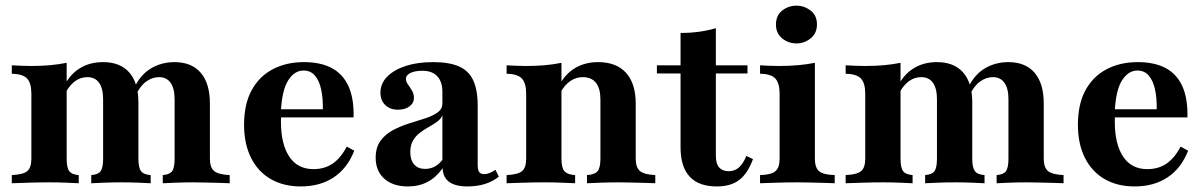

<svg xmlns="http://www.w3.org/2000/svg" viewBox="-20 -649 4265 680"><path d="M556.5 0V-29Q580.6 -30.6 589.5 -42.7Q598.4 -54.8 598.4 -87.1V-297.6Q598.4 -335.5 584.3 -355.6Q570.2 -375.8 542.7 -375.8Q519.4 -375.8 497.6 -360.1Q475.8 -344.4 459.7 -309.7L454.8 -337.1Q477.4 -384.7 514.9 -406.9Q552.4 -429 597.6 -429Q658.9 -429 691.1 -391.1Q723.4 -353.2 723.4 -282.3V-87.1Q723.4 -55.6 738.7 -43.1Q754 -30.6 793.5 -29V0Q781.5 -0.8 760.1 -1.2Q738.7 -1.6 713.7 -2.4Q688.7 -3.2 664.5 -3.2Q633.1 -3.2 602.8 -2Q572.6 -0.8 556.5 0ZM21.8 0V-29Q61.3 -30.6 76.2 -42.7Q91.1 -54.8 91.1 -87.1V-316.9Q91.1 -354.8 75.8 -371Q60.5 -387.1 21.8 -387.9V-417.7Q40.3 -416.9 56.9 -416.1Q73.4 -415.3 89.5 -415.3Q126.6 -415.3 157.7 -418.1Q188.7 -421 216.1 -426.6V-87.1Q216.1 -54.8 225.4 -42.7Q234.7 -30.6 258.9 -29V0Q241.9 -0.8 214.1 -2Q186.3 -3.2 155.6 -3.2Q120.2 -3.2 82.3 -2Q44.4 -0.8 21.8 0ZM303.2 0V-29Q327.4 -30.6 336.3 -42.7Q345.2 -54.8 345.2 -87.1V-297.6Q345.2 -335.5 331 -355.6Q316.9 -375.8 289.5 -375.8Q266.1 -375.8 246.8 -362.1Q227.4 -348.4 212.9 -321.8V-354.8Q233.1 -390.3 266.9 -409.7Q300.8 -429 345.2 -429Q405.6 -429 437.9 -392.3Q470.2 -355.6 470.2 -286.3V-87.1Q470.2 -55.6 479.4 -43.1Q488.7 -30.6 513.7 -29V0Q499.2 -0.8 469.8 -2Q440.3 -3.2 410.5 -3.2Q379.8 -3.2 349.2 -2Q318.5 -0.8 303.2 0Z M1045.2 11.3Q983.9 11.3 938.7 -14.9Q893.5 -41.1 869 -90.3Q844.4 -139.5 844.4 -207.3Q844.4 -279.8 871 -329Q897.6 -378.2 945.6 -403.6Q993.5 -429 1056.5 -429Q1114.5 -429 1154 -408.5Q1193.5 -387.9 1213.7 -344.8Q1233.9 -301.6 1232.3 -233.1H935.5L933.9 -262.1H1123.4Q1124.2 -301.6 1117.3 -332.7Q1110.5 -363.7 1095.2 -381.5Q1079.8 -399.2 1054.8 -399.2Q1023.4 -399.2 1001.2 -365.3Q979 -331.5 975 -256.5L976.6 -253.2Q975.8 -246 975.4 -237.9Q975 -229.8 975 -218.5Q975 -138.7 1004.4 -94.4Q1033.9 -50 1090.3 -50Q1129.8 -50 1158.5 -69.8Q1187.1 -89.5 1208.1 -129.8L1234.7 -115.3Q1210.5 -53.2 1162.1 -21Q1113.7 11.3 1045.2 11.3Z M1424.2 11.3Q1371.8 11.3 1341.1 -16.1Q1310.5 -43.5 1310.5 -90.3Q1310.5 -126.6 1327.4 -150Q1344.4 -173.4 1371.4 -187.9Q1398.4 -202.4 1428.6 -211.7Q1458.9 -221 1485.9 -229.8Q1512.9 -238.7 1529.8 -250.8Q1546.8 -262.9 1546.8 -283.1V-323.4Q1546.8 -359.7 1528.6 -379Q1510.5 -398.4 1475.8 -398.4Q1450 -398.4 1433.9 -390.7Q1417.7 -383.1 1417.7 -370.2Q1417.7 -359.7 1425 -349.6Q1432.3 -339.5 1439.1 -328.2Q1446 -316.9 1446 -302.4Q1446 -283.9 1430.2 -272.2Q1414.5 -260.5 1389.5 -260.5Q1361.3 -260.5 1344.4 -277Q1327.4 -293.5 1327.4 -321Q1327.4 -353.2 1351.2 -377.4Q1375 -401.6 1416.5 -415.3Q1458.1 -429 1513.7 -429Q1570.2 -429 1604.8 -414.1Q1639.5 -399.2 1655.6 -365.3Q1671.8 -331.5 1671.8 -274.2V-66.1Q1671.8 -47.6 1677 -39.9Q1682.3 -32.3 1695.2 -32.3Q1704 -32.3 1714.1 -36.3Q1724.2 -40.3 1734.7 -47.6L1746.8 -23.4Q1725.8 -6.5 1698 2.4Q1670.2 11.3 1635.5 11.3Q1550 11.3 1547.6 -53.2Q1525 -21 1494.4 -4.8Q1463.7 11.3 1424.2 11.3ZM1485.5 -50.8Q1504 -50.8 1519.4 -58.9Q1534.7 -66.9 1546.8 -83.1V-240.3Q1541.1 -227.4 1527.8 -217.7Q1514.5 -208.1 1498.4 -199.2Q1482.3 -190.3 1467.3 -179Q1452.4 -167.7 1442.7 -151.2Q1433.1 -134.7 1433.1 -110.5Q1433.1 -82.3 1446.8 -66.5Q1460.5 -50.8 1485.5 -50.8Z M2058.9 0V-29Q2086.3 -30.6 2096.4 -42.7Q2106.5 -54.8 2106.5 -87.1V-296.8Q2106.5 -335.5 2090.7 -355.6Q2075 -375.8 2043.5 -375.8Q2020.2 -375.8 2000 -362.1Q1979.8 -348.4 1965.3 -321.8V-354.8Q1985.5 -390.3 2019.8 -409.7Q2054 -429 2098.4 -429Q2162.9 -429 2197.2 -391.1Q2231.5 -353.2 2231.5 -282.3V-87.1Q2231.5 -55.6 2246.8 -43.1Q2262.1 -30.6 2300.8 -29V0Q2288.7 -0.8 2267.7 -1.2Q2246.8 -1.6 2221.8 -2.4Q2196.8 -3.2 2172.6 -3.2Q2139.5 -3.2 2107.3 -2Q2075 -0.8 2058.9 0ZM1774.2 0V-29Q1813.7 -30.6 1828.6 -42.7Q1843.5 -54.8 1843.5 -87.1V-316.9Q1843.5 -354.8 1828.2 -371Q1812.9 -387.1 1774.2 -387.9V-417.7Q1791.9 -416.9 1808.5 -416.1Q1825 -415.3 1841.9 -415.3Q1879.8 -415.3 1910.9 -418.1Q1941.9 -421 1968.5 -426.6V-87.1Q1968.5 -54.8 1979 -42.7Q1989.5 -30.6 2016.9 -29V0Q1999.2 -0.8 1969.8 -2Q1940.3 -3.2 1908.1 -3.2Q1872.6 -3.2 1834.7 -2Q1796.8 -0.8 1774.2 0Z M2518.5 11.3Q2454.8 11.3 2422.6 -23.4Q2390.3 -58.1 2390.3 -127.4V-388.7H2306.5V-417.7H2390.3V-532.3Q2425.8 -532.3 2456.9 -536.7Q2487.9 -541.1 2515.3 -549.2V-417.7H2627.4V-388.7H2515.3V-97.6Q2515.3 -69.4 2527 -56Q2538.7 -42.7 2560.5 -42.7Q2582.3 -42.7 2597.2 -56Q2612.1 -69.4 2623.4 -96.8L2646.8 -85.5Q2628.2 -34.7 2598.4 -11.7Q2568.5 11.3 2518.5 11.3Z M2671.8 0V-29Q2710.5 -29.8 2725.8 -42.3Q2741.1 -54.8 2741.1 -87.1V-316.9Q2741.1 -353.2 2726.6 -370.2Q2712.1 -387.1 2671.8 -387.9V-417.7Q2687.9 -416.9 2704.4 -416.1Q2721 -415.3 2737.1 -415.3Q2774.2 -415.3 2806.5 -418.1Q2838.7 -421 2866.1 -426.6V-87.1Q2866.1 -54 2881.9 -41.9Q2897.6 -29.8 2936.3 -29V0Q2924.2 -0.8 2902.8 -1.2Q2881.5 -1.6 2856.5 -2.4Q2831.5 -3.2 2806.5 -3.2Q2768.5 -3.2 2729.8 -2Q2691.1 -0.8 2671.8 0ZM2800.8 -495.2Q2772.6 -495.2 2750.4 -512.9Q2728.2 -530.6 2728.2 -562.1Q2728.2 -594.4 2750.4 -611.7Q2772.6 -629 2800.8 -629Q2828.2 -629 2850.8 -611.7Q2873.4 -594.4 2873.4 -562.9Q2873.4 -530.6 2850.8 -512.9Q2828.2 -495.2 2800.8 -495.2Z M3509.7 0V-29Q3533.9 -30.6 3542.7 -42.7Q3551.6 -54.8 3551.6 -87.1V-297.6Q3551.6 -335.5 3537.5 -355.6Q3523.4 -375.8 3496 -375.8Q3472.6 -375.8 3450.8 -360.1Q3429 -344.4 3412.9 -309.7L3408.1 -337.1Q3430.6 -384.7 3468.1 -406.9Q3505.6 -429 3550.8 -429Q3612.1 -429 3644.4 -391.1Q3676.6 -353.2 3676.6 -282.3V-87.1Q3676.6 -55.6 3691.9 -43.1Q3707.3 -30.6 3746.8 -29V0Q3734.7 -0.8 3713.3 -1.2Q3691.9 -1.6 3666.9 -2.4Q3641.9 -3.2 3617.7 -3.2Q3586.3 -3.2 3556 -2Q3525.8 -0.8 3509.7 0ZM2975 0V-29Q3014.5 -30.6 3029.4 -42.7Q3044.4 -54.8 3044.4 -87.1V-316.9Q3044.4 -354.8 3029 -371Q3013.7 -387.1 2975 -387.9V-417.7Q2993.5 -416.9 3010.1 -416.1Q3026.6 -415.3 3042.7 -415.3Q3079.8 -415.3 3110.9 -418.1Q3141.9 -421 3169.4 -426.6V-87.1Q3169.4 -54.8 3178.6 -42.7Q3187.9 -30.6 3212.1 -29V0Q3195.2 -0.8 3167.3 -2Q3139.5 -3.2 3108.9 -3.2Q3073.4 -3.2 3035.5 -2Q2997.6 -0.8 2975 0ZM3256.5 0V-29Q3280.6 -30.6 3289.5 -42.7Q3298.4 -54.8 3298.4 -87.1V-297.6Q3298.4 -335.5 3284.3 -355.6Q3270.2 -375.8 3242.7 -375.8Q3219.4 -375.8 3200 -362.1Q3180.6 -348.4 3166.1 -321.8V-354.8Q3186.3 -390.3 3220.2 -409.7Q3254 -429 3298.4 -429Q3358.9 -429 3391.1 -392.3Q3423.4 -355.6 3423.4 -286.3V-87.1Q3423.4 -55.6 3432.7 -43.1Q3441.9 -30.6 3466.9 -29V0Q3452.4 -0.8 3423 -2Q3393.5 -3.2 3363.7 -3.2Q3333.1 -3.2 3302.4 -2Q3271.8 -0.8 3256.5 0Z M3998.4 11.3Q3937.1 11.3 3891.9 -14.9Q3846.8 -41.1 3822.2 -90.3Q3797.6 -139.5 3797.6 -207.3Q3797.6 -279.8 3824.2 -329Q3850.8 -378.2 3898.8 -403.6Q3946.8 -429 4009.7 -429Q4067.7 -429 4107.3 -408.5Q4146.8 -387.9 4166.9 -344.8Q4187.1 -301.6 4185.5 -233.1H3888.7L3887.1 -262.1H4076.6Q4077.4 -301.6 4070.6 -332.7Q4063.7 -363.7 4048.4 -381.5Q4033.1 -399.2 4008.1 -399.2Q3976.6 -399.2 3954.4 -365.3Q3932.3 -331.5 3928.2 -256.5L3929.8 -253.2Q3929 -246 3928.6 -237.9Q3928.2 -229.8 3928.2 -218.5Q3928.2 -138.7 3957.7 -94.4Q3987.1 -50 4043.5 -50Q4083.1 -50 4111.7 -69.8Q4140.3 -89.5 4161.3 -129.8L4187.9 -115.3Q4163.7 -53.2 4115.3 -21Q4066.9 11.3 3998.4 11.3Z"/></svg>

Font: Playfair 5pt SemiExpanded Light ExtraBold
Style: Regular
Weight: 800
Version: Version 2.001;gftools[0.9.30]